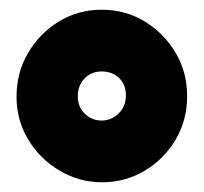

<svg xmlns="http://www.w3.org/2000/svg" viewBox="-20 -744 419 395"><path d="M190 -369Q143 -369 102.5 -393Q62 -417 38 -457Q14 -497 14 -545Q14 -595 38 -635.5Q62 -676 101.5 -700Q141 -724 189 -724Q238 -724 277.5 -700Q317 -676 341 -636Q365 -596 365 -546Q365 -497 341.5 -457Q318 -417 278 -393Q238 -369 190 -369ZM189 -496Q209 -496 224 -510.5Q239 -525 239 -548Q239 -570 225 -583.5Q211 -597 189 -597Q168 -597 154 -582.5Q140 -568 140 -546Q140 -524 154.5 -510Q169 -496 189 -496Z"/></svg>

Font: Fredoka Light
Style: Bold
Weight: 700
Version: Version 2.001